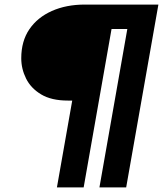

<svg xmlns="http://www.w3.org/2000/svg" viewBox="-20 -720 713 840"><path d="M229 100 296 -280H277Q205 -280 160 -307Q115 -334 94 -376.5Q73 -419 73 -465Q73 -540 108.5 -592Q144 -644 207 -672Q270 -700 351 -700H673L532 100H415L537 -593H468L346 100Z"/></svg>

Font: DM Sans 17pt ExtraBold
Style: Italic
Weight: 800
Italic angle: -10°
Version: Version 4.004;gftools[0.9.30]